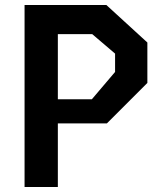

<svg xmlns="http://www.w3.org/2000/svg" viewBox="-20 -750 660 770"><path d="M78.5 0H212V-255H408.5L571 -417.5V-579.5L406.5 -730H78.5ZM212 -352V-613H350L441.5 -535V-461.5L348.5 -352Z"/></svg>

Font: Monaspace Krypton SemiBold
Style: Regular
Weight: 600
Designer: Riley Cran & the Lettermatic Team
Foundry: Lettermatic
Version: Version 1.200 (Monaspace Krypton)